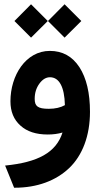

<svg xmlns="http://www.w3.org/2000/svg" viewBox="-20 -626 469 897"><path d="M204.1 -527.8 281.7 -450.2 359.9 -527.8 281.7 -606ZM47.4 -527.8 125 -450.2 203.1 -527.8 125 -606ZM213.4 -265.1C255.9 -265.1 281.2 -221.2 283.2 -134.8C263.2 -123.5 237.8 -117.7 208 -117.7C155.8 -117.7 142.1 -130.4 142.1 -164.1C142.1 -191.9 149.4 -215.3 164.1 -235.4C178.7 -255.4 195.3 -265.1 213.4 -265.1ZM212.9 -388.2C100.6 -388.2 28.8 -273.9 28.8 -152.8C28.8 -104.5 44.4 -66.9 75.7 -39.1C106.4 -11.2 148.9 2.4 203.1 2.4C227.5 2.4 250.5 -0.5 272 -6.8C242.2 86.4 157.7 132.3 3.9 147.5L45.9 251H49.3C153.3 251 241.2 218.3 303.2 159.2C365.2 100.1 400.4 8.3 400.4 -103.5C400.4 -191.9 383.8 -261.2 351.1 -312C317.9 -362.8 272 -388.2 212.9 -388.2Z"/></svg>

Font: Samim
Style: Bold
Weight: 700
Foundry: DejaVu fonts team - Redesigned by Saber Rastikerdar
Version: Version 4.0.5